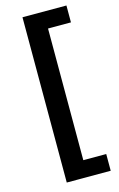

<svg xmlns="http://www.w3.org/2000/svg" viewBox="-139 -879 653 1051"><g transform="rotate(-15 187.0 -353.5)"><path d="M102.5 -822.3H351.6V-726.6H221.7V19.5H351.6V114.3H102.5Z"/></g></svg>

Font: WEMIX Pretendard SemiBold
Style: Regular
Weight: 600
Designer: Base glyphs from Inter by Rasmus Andersson; Hangeul glyphs from Noto Sans CJK(Source Han Sans) by Jang Soo-young and Kan
Foundry: Kil Hyung-jin
Version: Version 1.000